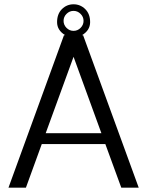

<svg xmlns="http://www.w3.org/2000/svg" viewBox="-20 -862 674 882"><path d="M279.8 -700.2Q242.2 -722.7 242.2 -760.3Q242.2 -797.9 264.4 -820.1Q286.6 -842.3 317.9 -842.3Q349.1 -842.3 371.6 -820.1Q394 -797.9 394 -760.3Q394 -722.7 356.4 -700.2H361.8L617.2 0H537.1L463.9 -200.2H171.9L99.1 0H19L273.9 -700.2ZM285.6 -798.3Q272 -784.7 272 -766.1Q272 -747.6 285.6 -733.9Q299.3 -720.2 317.9 -720.2Q336.4 -720.2 350.1 -733.9Q363.8 -747.6 363.8 -766.1Q363.8 -784.7 350.1 -798.3Q336.4 -812 317.9 -812Q299.3 -812 285.6 -798.3ZM317.9 -601.1 189.9 -250H445.8Z"/></svg>

Font: Pfennig
Style: Medium
Weight: 500
Version: Version 20120410 ; ttfautohint (v0.8)